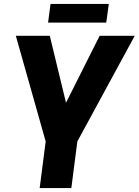

<svg xmlns="http://www.w3.org/2000/svg" viewBox="-20 -963 710 983"><path d="M226.1 -847.2 238.8 -942.9H537.1L523.9 -847.2ZM376 -238.8 345.2 0H183.1L213.9 -238.8L61 -779.8H234.9L317.9 -437L490.2 -779.8H669.9Z"/></svg>

Font: Cooper Hewitt
Style: Bold Italic
Weight: 712
Designer: Village Type and Design LLC
Foundry: Cooper Hewitt Smithsonian Design Museum
Version: 1.000